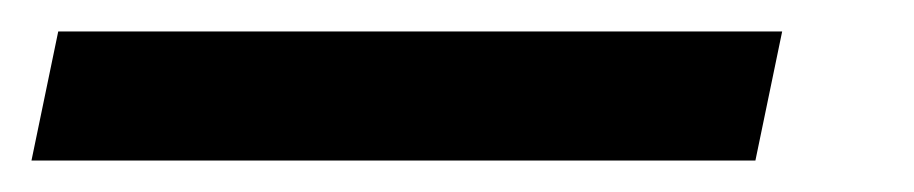

<svg xmlns="http://www.w3.org/2000/svg" viewBox="-86 -20 581 122"><path d="M411 0 394 82H-66L-49 0Z"/></svg>

Font: Plus Jakarta Display
Style: Italic
Weight: 400
Italic angle: -12°
Designer: Gumpita Rahayu
Foundry: Tokotype Studio
Version: Version 1.000